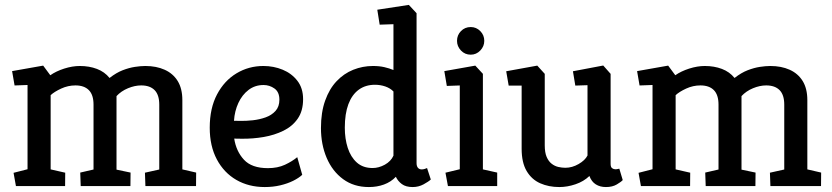

<svg xmlns="http://www.w3.org/2000/svg" viewBox="-20 -752 3361 776"><path d="M44.4 0 34.8 -53.5 91.3 -68V-408.5L38.9 -406.6L28.9 -464.6L154.5 -486.8L183.3 -447.9Q206.6 -464.2 239.5 -474.8Q272.5 -485.3 302.6 -485.3Q340.6 -485.3 371.7 -473.5Q402.7 -461.8 422.8 -436.9Q450.1 -458.2 476 -468.2Q502 -478.2 525.3 -481.7Q548.6 -485.3 567.5 -485.3Q611.8 -485.3 645.6 -470.1Q679.4 -454.9 698.2 -424.5Q717 -394 717 -347.1V-67.4L772.8 -54.5L772.3 0H567.7L565.8 -54L623.7 -66.9V-329.1Q623.7 -368.7 604.8 -387.8Q585.9 -406.8 550.7 -406.8Q525 -406.8 497.4 -395.4Q469.8 -384 450.9 -363.6V-66.4L507.7 -54.5L507.1 0H306.2L304.3 -54.5L358 -66.9V-329.1Q358 -368.7 339.1 -387.8Q320.2 -406.8 285 -406.8Q255.1 -406.8 227.2 -394Q199.3 -381.1 184.7 -367.4V-67.4L243.6 -54L243.1 0Z M1050 4Q985.3 4 935.2 -24.9Q885.1 -53.8 856.4 -107.8Q827.7 -161.8 827.7 -235.7Q827.7 -314.6 857.2 -370.4Q886.6 -426.1 936 -455.7Q985.3 -485.3 1044.5 -485.3Q1086 -485.3 1122.4 -470.3Q1158.8 -455.3 1181.9 -425.5Q1205 -395.8 1205 -351.1Q1205 -303.9 1183.5 -272.7Q1162 -241.5 1125.7 -223.7Q1089.5 -205.9 1045.8 -198.3Q1002 -190.8 957.1 -191.3L926.6 -191.8Q934.5 -140.6 966 -106.5Q997.5 -72.4 1062.8 -72.4Q1102.1 -72.4 1131.6 -86.1Q1161 -99.8 1181.4 -116.8L1201.5 -45.5Q1187.8 -32.6 1164.8 -21.2Q1141.8 -9.8 1112.5 -2.9Q1083.3 4 1050 4ZM925.7 -263.9 951 -263.4Q974.3 -262.9 1001.7 -265.9Q1029 -268.9 1053.4 -277.6Q1077.8 -286.3 1093.5 -303.6Q1109.2 -321 1109.2 -349Q1109.2 -380.1 1089.3 -394.3Q1069.4 -408.4 1045.1 -408.4Q1010.6 -408.4 984.6 -388.6Q958.6 -368.8 943.4 -335.9Q928.2 -303 925.7 -263.9Z M1471 4Q1410.3 4 1366.9 -27.8Q1323.4 -59.7 1300.3 -113.9Q1277.2 -168.1 1277.2 -234.5Q1277.2 -298.1 1294.2 -345.5Q1311.1 -392.9 1340.3 -423.7Q1369.4 -454.6 1407.6 -470Q1445.8 -485.3 1487.3 -485.3Q1513.1 -485.3 1533.5 -480.6Q1553.8 -475.9 1570.2 -469V-654.2L1514.5 -652.3L1504.9 -712.7L1632.4 -732.2L1663.6 -698.6V-92.6Q1663.6 -80.6 1669.1 -73.9Q1674.7 -67.3 1684.5 -67.3Q1691.1 -67.3 1697.4 -69.5Q1703.6 -71.8 1706 -72.8L1721.2 -26.5Q1712.3 -18.1 1692 -7Q1671.6 4 1648 4Q1620.3 4 1604.2 -8Q1588 -20 1579.9 -37.5Q1560 -16.5 1532 -6.3Q1504.1 4 1471 4ZM1486 -72.9Q1510.8 -72.9 1535.4 -86.4Q1560 -100 1570.2 -122.9V-382.3Q1557.4 -395.5 1537.4 -402.5Q1517.3 -409.4 1495.5 -409.4Q1457.2 -409.4 1430 -389.5Q1402.7 -369.6 1388.1 -331Q1373.6 -292.4 1373.6 -235.9Q1373.6 -191.2 1385.5 -154.3Q1397.5 -117.3 1422.2 -95.1Q1447 -72.9 1486 -72.9Z M1790.4 0 1780.4 -54 1838.3 -68V-406.6L1785.9 -404.7L1775.8 -464.6L1901 -486.8L1931.7 -453.6V-67.4L1989.5 -54.5V0ZM1882.5 -531Q1858.9 -531 1843 -547.9Q1827.1 -564.7 1827.1 -586.9Q1827.1 -610 1843 -626.3Q1858.9 -642.7 1882.5 -642.7Q1905.1 -642.7 1921.2 -626.3Q1937.3 -610 1937.3 -586.9Q1937.3 -564.7 1921.2 -547.9Q1905.1 -531 1882.5 -531Z M2240.5 4Q2197.8 4 2163.2 -11.3Q2128.7 -26.6 2108.5 -60.8Q2088.3 -95 2088.3 -150.8V-406.1H2035.9L2025.9 -464L2151.5 -486.8L2181.7 -453.5V-164.2Q2181.7 -135.7 2189.3 -117.9Q2197 -100 2209.5 -90.3Q2222.1 -80.5 2236.7 -77.2Q2251.4 -73.9 2265 -73.9Q2292.4 -73.9 2318.5 -89Q2344.6 -104 2354.5 -123.5V-407.7L2305.2 -406.1L2295.6 -464L2418.1 -487.2L2447.9 -453.5V-89.8Q2447.9 -76.8 2453.9 -72.3Q2459.8 -67.8 2467.2 -67.8Q2472.7 -67.8 2477.2 -69Q2481.7 -70.2 2483.1 -70.2L2496.9 -24.2Q2490.9 -17.2 2473 -6.6Q2455.1 4 2428.9 4Q2405.3 4 2388.1 -6.8Q2370.9 -17.5 2362.2 -40.7Q2339.2 -18.5 2306.1 -7.3Q2273 4 2240.5 4Z M2570.4 0 2560.8 -53.5 2617.3 -68V-408.5L2564.9 -406.6L2554.9 -464.6L2680.5 -486.8L2709.3 -447.9Q2732.6 -464.2 2765.5 -474.8Q2798.5 -485.3 2828.6 -485.3Q2866.6 -485.3 2897.7 -473.5Q2928.7 -461.8 2948.8 -436.9Q2976.1 -458.2 3002 -468.2Q3028 -478.2 3051.3 -481.7Q3074.6 -485.3 3093.5 -485.3Q3137.8 -485.3 3171.6 -470.1Q3205.4 -454.9 3224.2 -424.5Q3243 -394 3243 -347.1V-67.4L3298.8 -54.5L3298.3 0H3093.7L3091.8 -54L3149.7 -66.9V-329.1Q3149.7 -368.7 3130.8 -387.8Q3111.9 -406.8 3076.7 -406.8Q3051 -406.8 3023.4 -395.4Q2995.8 -384 2976.9 -363.6V-66.4L3033.7 -54.5L3033.1 0H2832.2L2830.3 -54.5L2884 -66.9V-329.1Q2884 -368.7 2865.1 -387.8Q2846.2 -406.8 2811 -406.8Q2781.1 -406.8 2753.2 -394Q2725.3 -381.1 2710.7 -367.4V-67.4L2769.6 -54L2769.1 0Z"/></svg>

Font: Kreon Light
Style: Regular
Weight: 300
Designer: Julia Petretta
Foundry: Julia Petretta and Eli Heuer
Version: Version 2.002